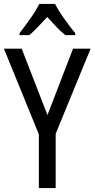

<svg xmlns="http://www.w3.org/2000/svg" viewBox="-20 -963 484 983"><path d="M223 -374 354 -714H444L265 -278V0H179V-275L0 -714H91ZM262 -943Q279 -909 309 -867Q339 -825 365 -793V-783H315Q292 -801 269 -825Q246 -849 222 -876Q197 -849 173.5 -824.5Q150 -800 130 -783H80V-793Q107 -828 136 -869Q165 -910 181 -943Z"/></svg>

Font: Noto Sans Devanagari Condensed
Style: Regular
Weight: 400
Width: 3
Designer: Jelle Bosma - Monotype Design Team
Foundry: Monotype Imaging Inc.
Version: Version 2.004; ttfautohint (v1.8.4.7-5d5b)